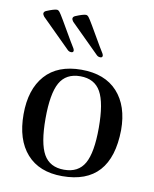

<svg xmlns="http://www.w3.org/2000/svg" viewBox="-77 -712 626 781"><g transform="rotate(10 236.0 -321.5)"><path d="M233 10Q138 10 86.5 -48Q35 -106 35 -211Q35 -314 86.5 -372Q138 -430 236 -430Q333 -430 385 -373Q437 -316 437 -216Q434 10 233 10ZM346 -209Q346 -312 320.5 -357.5Q295 -403 236 -403Q177 -403 151.5 -357.5Q126 -312 126 -209Q126 -107 151.5 -62Q177 -17 236 -17Q295 -17 320.5 -62Q346 -107 346 -209ZM287 -499Q215 -570 169 -616Q163 -624 163 -628Q163 -636 172 -640Q203 -653 215 -653Q222 -653 228 -644Q233 -639 291 -538L308 -510Q311 -504 311 -501Q311 -493 302 -493Q293 -493 287 -499ZM167 -499 49 -616Q43 -624 43 -628Q43 -636 52 -640Q83 -653 95 -653Q102 -653 108 -644Q113 -639 171 -538L188 -510Q191 -504 191 -501Q191 -493 182 -493Q173 -493 167 -499Z"/></g></svg>

Font: UnnaRegular
Style: Regular
Weight: 400
Designer: Jorge de Buen Unna
Foundry: Omnibus-Type
Version: Version 2.008;hotconv 1.0.109;makeotfexe 2.5.65596